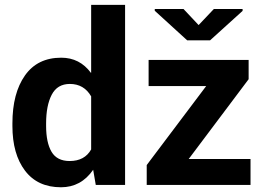

<svg xmlns="http://www.w3.org/2000/svg" viewBox="-20 -782 1114 812"><path d="M238 10Q139 10 85.8 -60.2Q32.5 -130.5 32.5 -249.5V-260Q32.5 -387.5 85.5 -462.8Q138.5 -538 239 -538Q317 -538 364.5 -474L365.5 -474.5V-761.5H509V0H385L374 -64Q323 10 238 10ZM274.5 -101Q338 -101 365.5 -150V-374.5Q335 -427 275.5 -427Q222.5 -427 198.8 -381.5Q175 -336 175 -260V-249.5Q175 -179 198 -140Q221 -101 274.5 -101ZM1039.5 0H600.5V-84L852 -418H608.5V-528.5H1031.5V-447L778 -109.5H1039.5ZM868.5 -611.5H771.5L634.5 -736.5V-744H756L820 -676L884.5 -744H1006V-736Z"/></svg>

Font: Roberto Sans
Style: Bold
Weight: 700
Designer: Google (font) & Cristiano Sobral (main changes)
Version: Version 1.000;October 12, 2021;FontCreator 14.0.0.2814 64-bi